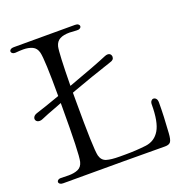

<svg xmlns="http://www.w3.org/2000/svg" viewBox="-123 -789 859 899"><g transform="rotate(-20 306.0 -339.5)"><path d="M592 -203Q592 -137 586 -53Q584 -21 576.5 -10.5Q569 0 549 0L343 -1H194H41Q31 -1 25.5 -5Q20 -9 20 -15Q20 -20 25 -24Q30 -28 39 -28L78 -27Q106 -27 125 -35.5Q144 -44 150 -68Q159 -104 159 -341V-358L136 -349Q79 -328 52 -316Q45 -313 38 -313Q31 -313 26 -316Q21 -319 19 -324Q16 -332 21 -340Q26 -348 39 -352Q78 -364 159 -393Q159 -576 150 -612Q144 -636 125 -645Q106 -654 79 -654Q63 -654 41 -652H38Q30 -652 25 -656Q20 -660 20 -665Q20 -671 25.5 -675Q31 -679 41 -679H194H347Q357 -679 362.5 -675Q368 -671 368 -665Q368 -659 361.5 -655Q355 -651 345 -652Q321 -654 310 -654Q280 -654 262 -644.5Q244 -635 238 -612Q231 -582 229 -418Q373 -470 429 -494Q437 -497 442 -497Q456 -497 460 -485Q461 -483 461 -479Q461 -463 441 -458Q332 -422 245 -390L229 -384V-341Q229 -104 238 -68Q245 -42 267.5 -35Q290 -28 332 -28H363Q415 -28 465 -34Q510 -40 533.5 -79.5Q557 -119 557 -206Q557 -217 562 -223Q567 -229 573 -229Q581 -229 586.5 -222.5Q592 -216 592 -203Z"/></g></svg>

Font: Hina Mincho
Style: Regular
Weight: 400
Designer: satsuyako
Foundry: satsuyako
Version: Version 1.100